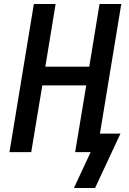

<svg xmlns="http://www.w3.org/2000/svg" viewBox="-20 -755 640 953"><path d="M452 178H347L430 0H353L408 -331H190L135 0H27L148 -735H256L205 -424H423L474 -735H582L476 -92H578Z"/></svg>

Font: Iosevka Aile Semibold Oblique
Style: Regular
Weight: 600
Italic angle: -9°
Designer: Belleve Invis
Foundry: Belleve Invis
Version: Version 31.1.0; ttfautohint (v1.8.4)